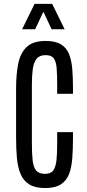

<svg xmlns="http://www.w3.org/2000/svg" viewBox="-20 -950 442 979"><path d="M209.5 8.8Q158.7 8.8 128.9 -10Q99.1 -28.8 84.7 -63.2Q70.3 -97.7 66.2 -144.8Q62 -191.9 62 -249V-499Q62 -567.4 72.3 -622.3Q82.5 -677.2 114.7 -709.2Q147 -741.2 212.9 -741.2Q262.2 -741.2 290.5 -724.1Q318.8 -707 331.8 -675Q344.7 -643.1 348.4 -599.1Q352.1 -555.2 352.1 -502.4V-471.7H271.5V-522Q271.5 -570.8 268.8 -603.3Q266.1 -635.7 254.2 -652.3Q242.2 -668.9 212.9 -668.9Q181.6 -668.9 166.7 -650.4Q151.9 -631.8 147.2 -598.1Q142.6 -564.5 142.6 -518.1V-219.2Q142.6 -166 146.5 -131.3Q150.4 -96.7 164.6 -80.1Q178.7 -63.5 209.5 -63.5Q239.3 -63.5 252 -81.5Q264.6 -99.6 268.1 -134Q271.5 -168.5 271.5 -216.8V-276.4H352.1V-247.1Q352.1 -190.9 348.6 -144Q345.2 -97.2 332.3 -63Q319.3 -28.8 290.3 -10Q261.2 8.8 209.5 8.8ZM92.8 -800.8 156.2 -930.2H246.1L309.6 -800.8H243.2L201.2 -890.1L159.2 -800.8Z"/></svg>

Font: Antonio ExtraLight
Style: Regular
Weight: 250
Designer: Vernon Adams
Foundry: Vernon Adams
Version: Version 1.002